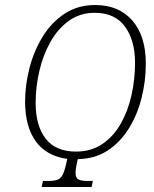

<svg xmlns="http://www.w3.org/2000/svg" viewBox="-20 -745 614 765"><path d="M146 0 151 -24H171Q195 -24 208 -28.5Q221 -33 229 -47.5Q237 -62 244 -94L248 -112Q165 -123 122.5 -182Q80 -241 80 -340Q80 -406 97.5 -474Q115 -542 150 -599Q185 -656 237.5 -690.5Q290 -725 359 -725Q454 -725 507.5 -663Q561 -601 561 -492Q561 -422 544 -354.5Q527 -287 493 -232.5Q459 -178 408.5 -145Q358 -112 290 -111L286 -94Q284 -83 282.5 -73.5Q281 -64 281 -57Q281 -36 292.5 -30Q304 -24 329 -24H350L345 0ZM283 -141Q343 -141 387.5 -171Q432 -201 461 -252Q490 -303 504 -366Q518 -429 518 -495Q518 -584 478 -639Q438 -694 357 -694Q299 -694 255 -662.5Q211 -631 181.5 -579Q152 -527 137 -463Q122 -399 122 -335Q122 -244 162 -192.5Q202 -141 283 -141Z"/></svg>

Font: Noto Serif ExtraCondensed ExtraLight
Style: Italic
Weight: 200
Width: 2
Italic angle: -12°
Designer: Monotype Design Team
Foundry: Monotype Imaging Inc.
Version: Version 2.014; ttfautohint (v1.8.4.7-5d5b)